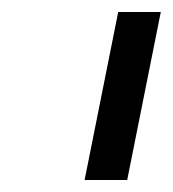

<svg xmlns="http://www.w3.org/2000/svg" viewBox="-20 -760 288 320"><path d="M192 -460H121L177 -740H248Z"/></svg>

Font: IBM Plex Sans
Style: Italic
Weight: 400
Italic angle: -11.31°
Designer: Mike Abbink, Paul van der Laan, Pieter van Rosmalen
Foundry: Bold Monday
Version: Version 3.201